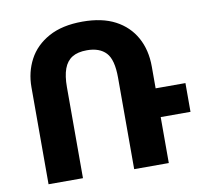

<svg xmlns="http://www.w3.org/2000/svg" viewBox="-80 -813 978 901"><g transform="rotate(-10 409.0 -362.0)"><path d="M80 0V-462Q80 -534 111.5 -593.5Q143 -653 207.5 -688.5Q272 -724 369 -724Q462 -724 524.5 -691Q587 -658 620 -598.5Q653 -539 653 -460V0H488V-436Q488 -522 457 -555Q426 -588 366 -588Q322 -588 295.5 -571.5Q269 -555 256.5 -521Q244 -487 244 -433V0ZM636 -356H795V-219H636Z"/></g></svg>

Font: Noto Sans Armenian ExtraBold
Style: Regular
Weight: 800
Version: Version 2.007